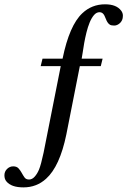

<svg xmlns="http://www.w3.org/2000/svg" viewBox="-63 -687 576 869"><path d="M220.2 -421.4Q251 -572.3 309.6 -627Q352.5 -667.5 412.6 -667.5Q463.9 -667.5 485.4 -638.7Q493.2 -628.4 493.2 -616.2Q493.2 -604 489.7 -596.4Q486.3 -588.9 480.5 -583Q467.8 -571.3 453.9 -571.3Q439.9 -571.3 433.6 -575.7Q427.2 -580.1 423.1 -586.9Q418.9 -593.8 416 -601.6Q413.1 -609.4 409.7 -616.2Q401.9 -631.8 387.7 -631.8Q373.5 -631.8 362.3 -618.7Q351.1 -605.5 342.8 -585.2Q334.5 -564.9 328.4 -540.3Q322.3 -515.6 318.1 -492.2Q314 -468.8 311.3 -449.5Q308.6 -430.2 306.6 -421.4H401.4L393.1 -387.7H298.3L237.3 -78.6Q207.5 66.4 145.5 122.1Q102.5 161.1 43 161.1Q-12.2 161.1 -34.2 133.8Q-43 123.5 -43 106.4Q-43 89.4 -31 77.6Q-19 65.9 -3.2 65.9Q12.7 65.9 21 75.2Q29.3 84.5 35.4 95.7Q41.5 106.9 48.1 116.2Q54.7 125.5 68.6 125.5Q82.5 125.5 94 112.5Q105.5 99.6 113.3 81.1Q122.6 59.1 134.3 3.9L211.9 -387.7H121.1L129.4 -421.4Z"/></svg>

Font: RadleyRegular
Style: Regular
Weight: 400
Designer: vernon adams
Foundry: vernon adams
Version: Version 1.000;PS 001.001;hotconv 1.0.56